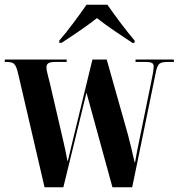

<svg xmlns="http://www.w3.org/2000/svg" viewBox="-24 -786 750 806"><path d="M225 -616V-606H234C274 -632 338 -674 383 -710C428 -674 493 -632 532 -606H541V-616C508 -654 458 -721 427 -766H339C308 -721 259 -654 225 -616ZM53 -473 163 0H242L339 -397L448 0H531L629 -477C638 -523 646 -526 687 -526H706V-536H545V-526H586C617 -526 621 -519 621 -506C621 -494 617 -470 610 -438L563 -208C555 -169 548 -136 543 -105H541C532 -147 522 -186 513 -221L424 -536H364L284 -207C278 -183 269 -146 261 -111H259C253 -143 247 -173 241 -197L186 -434C178 -466 171 -490 171 -503C171 -520 181 -526 210 -526H256V-536H-4V-526H-2C35 -526 42 -521 53 -473Z"/></svg>

Font: Noto Serif Display ExtraCondensed ExtraBold
Style: Regular
Weight: 800
Width: 2
Designer: Monotype Design Team
Foundry: Monotype Imaging Inc.
Version: Version 2.009